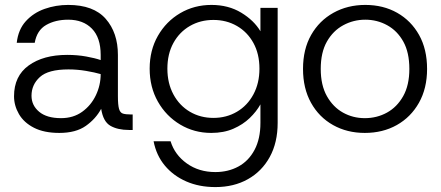

<svg xmlns="http://www.w3.org/2000/svg" viewBox="-20 -528 1791 780"><path d="M221 12Q159 12 118 -9Q77 -30 57 -64.5Q37 -99 37 -137Q37 -219 96.5 -262Q156 -305 253 -305Q294 -305 330 -298.5Q366 -292 389 -284V-305Q389 -375 353.5 -411.5Q318 -448 257 -448Q205 -448 167.5 -426.5Q130 -405 121 -354H48Q54 -408 85 -442Q116 -476 161.5 -492Q207 -508 257 -508Q360 -508 409.5 -451.5Q459 -395 459 -305V-138Q459 -102 463.5 -86Q468 -70 479.5 -66.5Q491 -63 511 -63H519V0H504Q458 0 428.5 -17Q399 -34 391 -86Q369 -45 328.5 -16.5Q288 12 221 12ZM228 -48Q278 -48 314 -74Q350 -100 369.5 -141Q389 -182 389 -227Q365 -234 329.5 -240Q294 -246 258 -246Q176 -246 142 -215Q108 -184 108 -139Q108 -100 139 -74Q170 -48 228 -48Z M855 232Q789 232 736.5 209Q684 186 649.5 144.5Q615 103 604 46H673Q690 101 739 136Q788 171 855 171Q907 171 948.5 148.5Q990 126 1014 81Q1038 36 1038 -29V-104Q1022 -75 994.5 -48.5Q967 -22 928 -5Q889 12 838 12Q769 12 712 -22Q655 -56 621.5 -115Q588 -174 588 -249Q588 -324 621.5 -382.5Q655 -441 712 -474.5Q769 -508 839 -508Q908 -508 960 -476.5Q1012 -445 1038 -401V-496H1108V-29Q1108 51 1076 109.5Q1044 168 987 200Q930 232 855 232ZM847 -49Q900 -49 942.5 -74Q985 -99 1009.5 -144.5Q1034 -190 1034 -249Q1034 -309 1009.5 -353.5Q985 -398 942.5 -422.5Q900 -447 847 -447Q794 -447 751.5 -422.5Q709 -398 684.5 -353.5Q660 -309 660 -249Q660 -190 684.5 -144.5Q709 -99 751.5 -74Q794 -49 847 -49Z M1462 12Q1390 12 1333 -20Q1276 -52 1243.5 -110.5Q1211 -169 1211 -248Q1211 -328 1244 -386Q1277 -444 1334.5 -476Q1392 -508 1464 -508Q1537 -508 1593.5 -476Q1650 -444 1682.5 -386Q1715 -328 1715 -248Q1715 -169 1682 -110.5Q1649 -52 1592 -20Q1535 12 1462 12ZM1462 -48Q1511 -48 1552 -70.5Q1593 -93 1618 -137.5Q1643 -182 1643 -248Q1643 -315 1618.5 -359Q1594 -403 1553 -425.5Q1512 -448 1464 -448Q1416 -448 1374.5 -425.5Q1333 -403 1308 -359Q1283 -315 1283 -248Q1283 -182 1308 -137.5Q1333 -93 1373.5 -70.5Q1414 -48 1462 -48Z"/></svg>

Font: Host Grotesk Light Light
Style: Regular
Weight: 300
Version: Version 1.003